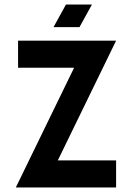

<svg xmlns="http://www.w3.org/2000/svg" viewBox="-20 -830 584 850"><path d="M50 0H494V-120H236L494 -650H60V-530H308ZM217 -710H332L387 -810H272Z"/></svg>

Font: Grotesk 03
Style: Bold
Weight: 500
Designer: Frank Adebiaye, contributions by Jérémy Landes, Ariel Martín Pérez
Foundry: Velvetyne Type Foundry
Version: Version 3.000;Glyphs 3.1.2 (3150)